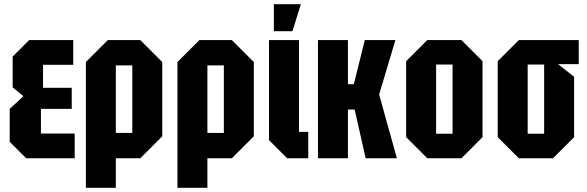

<svg xmlns="http://www.w3.org/2000/svg" viewBox="-20 -750 2780 910"><path d="M104 0 26 -78V-234L91 -294L40 -336V-482L118 -560H327V-443H184V-334H320V-234H174V-117H334V0Z M387 140V-456L491 -560H645L749 -456V-104L645 0H529V140ZM607 -440H529V-120H607Z M821 140V-456L925 -560H1079L1183 -456V-104L1079 0H963V140ZM1041 -440H963V-120H1041Z M1255 -560H1397V-125H1441V0H1341L1255 -86ZM1278 -602V-730H1406L1366 -602Z M1487 0V-560H1629V-351H1657L1709 -560H1854L1777 -302L1861 0H1713L1661 -231H1629V0Z M1905 -100V-460L2005 -560H2167L2267 -460V-100L2167 0H2005ZM2047 -116H2125V-444H2047Z M2339 -100V-460L2439 -560H2723V-446H2625L2701 -386V-100L2601 0H2439ZM2481 -116H2559V-444H2481Z"/></svg>

Font: Tektur Condensed SemiBold
Style: Regular
Weight: 600
Width: 3
Designer: Adam Jagosz
Foundry: Adam Jagosz
Version: Version 1.005;gftools[0.9.30]